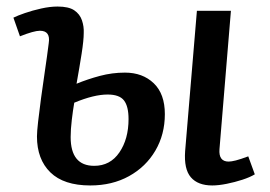

<svg xmlns="http://www.w3.org/2000/svg" viewBox="-20 -553 825 587"><path d="M256 14Q175 14 134 -26Q93 -66 93 -136Q93 -150 96.5 -181Q100 -212 105.5 -253Q111 -294 117.5 -337.5Q124 -381 129 -421Q135 -459 102 -459Q84 -459 41 -442L21 -499Q33 -505 56 -513Q79 -521 106 -527Q133 -533 156 -533Q190 -533 207 -521.5Q224 -510 230.5 -491Q237 -472 236 -452Q236 -430 229.5 -388.5Q223 -347 214 -297Q248 -311 285.5 -321Q323 -331 362 -331Q416 -331 450 -298.5Q484 -266 484 -204Q484 -142 455 -92.5Q426 -43 374.5 -14.5Q323 14 256 14ZM629 14Q585 14 563.5 -11Q542 -36 546 -91L582 -520H686L651 -97Q648 -59 679 -59Q687 -59 701 -62.5Q715 -66 739 -75L759 -20Q744 -11 721 -3.5Q698 4 673 9Q648 14 629 14ZM268 -46Q317 -46 345 -87Q373 -128 373 -189Q373 -228 359 -246Q345 -264 309 -264Q267 -264 207 -239Q203 -216 199.5 -186.5Q196 -157 196 -134Q196 -46 268 -46Z"/></svg>

Font: Literata 7pt Medium
Style: Italic
Weight: 500
Italic angle: -2°
Designer: Latin by Veronika Burian and Jose Scaglione. Greek by Irene Vlachou. Cyrillic by Vera Evstafieva
Foundry: TypeTogether
Version: Version 3.002